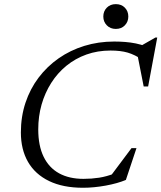

<svg xmlns="http://www.w3.org/2000/svg" viewBox="-20 -876 762 906"><path d="M521.5 -58 498 -40 600.5 -177H624L574 -27Q535 -10.5 478.8 -0.2Q422.5 10 372 10Q277 10 211.5 -21.8Q146 -53.5 112.2 -112Q78.5 -170.5 78.5 -251Q78.5 -325.5 100.2 -391Q122 -456.5 162 -509.5Q202 -562.5 256.8 -600.8Q311.5 -639 378 -659.5Q444.5 -680 519 -680Q545 -680 570.5 -678Q596 -676 621 -671Q646 -666 670.5 -656.5L641 -657.5L713.5 -699H722L679 -468H658L629 -615L653.5 -593Q616 -618 582.5 -627.8Q549 -637.5 501.5 -637.5Q440.5 -637.5 388 -618.8Q335.5 -600 293.5 -565.8Q251.5 -531.5 221.8 -484.8Q192 -438 176.2 -382.5Q160.5 -327 160.5 -265.5Q160.5 -188.5 185.8 -136.5Q211 -84.5 258.8 -58.2Q306.5 -32 374 -32Q412 -32 447.8 -37.5Q483.5 -43 521.5 -58ZM526.5 -739.5Q500.5 -739.5 484 -756.5Q467.5 -773.5 467.5 -798Q467.5 -823 484 -839.8Q500.5 -856.5 526.5 -856.5Q553 -856.5 569.2 -839.8Q585.5 -823 585.5 -798Q585.5 -773.5 569.2 -756.5Q553 -739.5 526.5 -739.5Z"/></svg>

Font: Newsreader 18pt
Style: Italic
Weight: 400
Italic angle: -17°
Version: Version 1.003